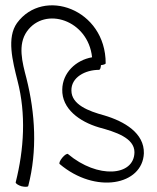

<svg xmlns="http://www.w3.org/2000/svg" viewBox="-20 -704 601 734"><path d="M88 7C123 -128 115 -270 81 -405C65 -466 47 -533 83 -584C152 -681 317 -628 332 -485C269 -474 219 -425 218 -362C216 -288 284 -239 358 -217C421 -200 494 -177 494 -122C493 -30 353 -20 240 -115C237 -118 227 -112 218 -101C209 -90 205 -80 208 -77C345 39 525 4 530 -118C532 -195 456 -240 378 -263C319 -279 253 -304 253 -358C252 -408 305 -437 359 -437C363 -438 365 -444 366 -455C376 -456 384 -459 384 -462C384 -670 146 -754 45 -616C5 -560 28 -471 47 -395C80 -268 72 -134 40 -7C39 -3 49 4 62 8C75 11 87 11 88 7Z"/></svg>

Font: Nupuram Condensed Thin
Style: Regular
Weight: 100
Width: 3
Designer: Santhosh Thottingal (santhosh.thottingal@gmail.com)
Foundry: SMC
Version: Version 1.000